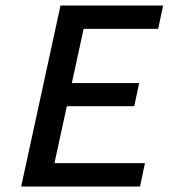

<svg xmlns="http://www.w3.org/2000/svg" viewBox="-20 -678 613 698"><path d="M489 0H57L200 -658H573L555 -573H284L178 -85H507ZM152 -292 170 -376H486L468 -292Z"/></svg>

Font: Ysabeau SemiBold
Style: Italic
Weight: 600
Italic angle: -12°
Designer: Christian Thalmann (Catharsis Fonts)
Version: Version 2.002